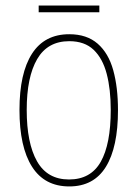

<svg xmlns="http://www.w3.org/2000/svg" viewBox="-20 -660 495 690"><path d="M404 -264Q404 -131 360.5 -60.5Q317 10 229 10Q140 10 95 -61Q50 -132 50 -265Q50 -397 95 -467Q140 -537 229 -537Q292 -537 331 -503Q370 -469 387 -407.5Q404 -346 404 -264ZM76 -265Q76 -146 113 -80.5Q150 -15 228 -15Q306 -15 342 -78.5Q378 -142 378 -265Q378 -339 363.5 -394.5Q349 -450 316.5 -481Q284 -512 229 -512Q151 -512 113.5 -447.5Q76 -383 76 -265ZM337 -640V-616H119V-640Z"/></svg>

Font: Noto Sans Tamil Condensed Thin
Style: Regular
Weight: 100
Width: 3
Designer: Jelle Bosma - Monotype Design Team
Foundry: Monotype Imaging Inc.
Version: Version 2.004; ttfautohint (v1.8.4.7-5d5b)